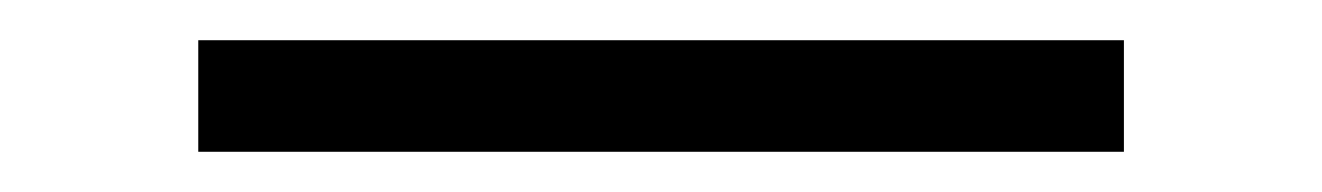

<svg xmlns="http://www.w3.org/2000/svg" viewBox="-20 6 654 95"><path d="M78.1 25.9H536.1V81.1H78.1Z"/></svg>

Font: IntelOne Mono Light
Style: Regular
Weight: 300
Designer: Fred Shallcrass
Foundry: Frere-Jones Type LLC
Version: Version 1.200;hotconv 1.1.0;makeotfexe 2.6.0;FJTRelease1.2